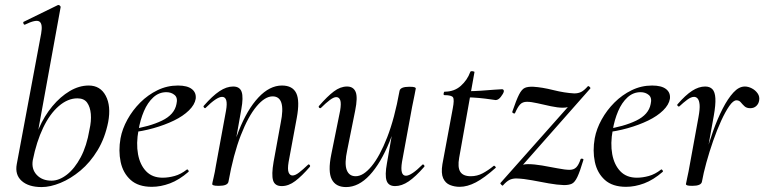

<svg xmlns="http://www.w3.org/2000/svg" viewBox="-20 -746 3101 779"><path d="M149 13Q96 13 68 -12Q40 -37 48 -80L147 -610Q154 -649 140 -658.5Q126 -668 81 -646Q77 -645 75 -651Q73 -657 77 -658L214 -725Q219 -727 223 -723Q227 -719 226 -717L113 -96Q107 -60 129 -36.5Q151 -13 189 -13Q220 -13 251.5 -37.5Q283 -62 307.5 -108Q332 -154 343 -220Q351 -255 348.5 -283.5Q346 -312 333.5 -329.5Q321 -347 294 -347Q255 -347 218.5 -315.5Q182 -284 155 -227.5Q128 -171 113 -96L106 -116Q115 -173 137.5 -224.5Q160 -276 192.5 -315Q225 -354 263 -376.5Q301 -399 340 -399Q387 -399 409 -357.5Q431 -316 419 -251Q406 -186 376 -136.5Q346 -87 306.5 -54Q267 -21 225.5 -4Q184 13 149 13Z M596 12Q541 12 510 -16Q479 -44 469.5 -89Q460 -134 469 -185Q476 -223 497 -261Q518 -299 549 -330Q580 -361 619 -380Q658 -399 702 -399Q740 -399 758.5 -384.5Q777 -370 774 -345Q770 -321 746.5 -298Q723 -275 686 -257Q649 -239 603 -226Q557 -213 509 -208L511 -221Q586 -232 637 -256.5Q688 -281 696 -324Q702 -349 688.5 -360.5Q675 -372 655 -372Q625 -372 602 -351Q579 -330 564 -295Q549 -260 542 -218Q532 -164 540 -120.5Q548 -77 573 -51Q598 -25 640 -25Q663 -25 688.5 -32Q714 -39 738 -58Q740 -60 743.5 -56Q747 -52 745 -49Q707 -16 669.5 -2Q632 12 596 12Z M1123 9Q1095 9 1088 -14Q1081 -37 1090 -89L1119 -248Q1141 -355 1086 -355Q1055 -355 1021 -314.5Q987 -274 957 -197Q927 -120 907 -9L893 -10Q914 -127 948.5 -214.5Q983 -302 1028.5 -350.5Q1074 -399 1124 -399Q1167 -399 1182 -368Q1197 -337 1184 -267L1151 -89Q1146 -59 1151 -46.5Q1156 -34 1167 -34Q1178 -34 1193.5 -46Q1209 -58 1229 -77Q1232 -81 1236 -77Q1240 -73 1237 -69Q1205 -32 1178 -11.5Q1151 9 1123 9ZM868 8Q852 8 846.5 6Q841 4 841 1Q841 -2 846.5 -25Q852 -48 856 -74L897 -297Q907 -353 881 -353Q870 -353 853 -341.5Q836 -330 815 -309Q812 -305 808 -309.5Q804 -314 807 -317Q842 -357 870.5 -376Q899 -395 926 -395Q953 -395 960.5 -373Q968 -351 959 -302L907 -9Q904 8 868 8Z M1384 13Q1342 13 1326 -18.5Q1310 -50 1324 -119L1360 -297Q1365 -327 1360.5 -339.5Q1356 -352 1344 -352Q1334 -352 1318 -340Q1302 -328 1283 -309Q1279 -305 1275 -309Q1271 -313 1275 -317Q1308 -355 1334.5 -375Q1361 -395 1388 -395Q1414 -395 1423 -373Q1432 -351 1421 -297L1389 -138Q1377 -83 1386.5 -57Q1396 -31 1423 -31Q1454 -31 1487.5 -71.5Q1521 -112 1551 -189Q1581 -266 1601 -377L1615 -376Q1596 -259 1560.5 -171.5Q1525 -84 1480 -35.5Q1435 13 1384 13ZM1583 9Q1556 9 1548.5 -13Q1541 -35 1550 -84L1601 -377Q1604 -394 1641 -394Q1657 -394 1662 -392Q1667 -390 1667 -387Q1667 -384 1662 -361Q1657 -338 1652 -312L1611 -89Q1602 -33 1627 -33Q1638 -33 1655 -44.5Q1672 -56 1693 -77Q1696 -81 1700 -76.5Q1704 -72 1701 -69Q1666 -29 1638 -10Q1610 9 1583 9Z M1845 12Q1824 12 1805.5 4.5Q1787 -3 1778 -23Q1769 -43 1775 -80L1817 -306Q1824 -342 1818 -351Q1812 -360 1783 -360Q1779 -360 1780 -367Q1781 -374 1784 -374Q1823 -374 1849.5 -397.5Q1876 -421 1888 -454Q1889 -458 1897.5 -457Q1906 -456 1905 -453L1843 -106Q1836 -67 1847.5 -49Q1859 -31 1890 -31Q1916 -31 1938.5 -43Q1961 -55 1983 -73Q1985 -75 1989 -71Q1993 -67 1991 -65Q1945 -24 1910.5 -6Q1876 12 1845 12ZM1991 -340Q1989 -340 1969.5 -343Q1950 -346 1923.5 -348.5Q1897 -351 1872 -351L1874 -376Q1902 -376 1931.5 -378Q1961 -380 1984.5 -382Q2008 -384 2017 -384Q2021 -384 2023 -381Q2025 -378 2024 -374Q2022 -366 2012 -353Q2002 -340 1991 -340Z M2020 7Q2018 8 2013.5 3Q2009 -2 2010 -3L2327 -360L2321 -349Q2308 -326 2296.5 -317.5Q2285 -309 2264 -309Q2243 -309 2215 -315Q2187 -321 2161 -327Q2135 -333 2118 -333Q2100 -333 2090 -322Q2080 -311 2070 -288Q2069 -284 2063 -286.5Q2057 -289 2059 -294Q2075 -341 2086 -362.5Q2097 -384 2109.5 -389.5Q2122 -395 2144 -394Q2179 -392 2225 -380.5Q2271 -369 2310 -367Q2326 -367 2338 -373Q2350 -379 2365 -396Q2368 -398 2372.5 -393.5Q2377 -389 2375 -387L2059 -29L2060 -40Q2073 -63 2087 -71.5Q2101 -80 2122 -80Q2147 -80 2179.5 -74.5Q2212 -69 2242.5 -63Q2273 -57 2291 -57Q2308 -57 2318 -67Q2328 -77 2336 -101Q2338 -103 2343 -102Q2348 -101 2347 -97Q2333 -50 2322.5 -28Q2312 -6 2300 -0.5Q2288 5 2268 5Q2240 4 2206.5 -2Q2173 -8 2139 -14.5Q2105 -21 2075 -22Q2059 -22 2047 -16Q2035 -10 2020 7Z M2520 12Q2465 12 2434 -16Q2403 -44 2393.5 -89Q2384 -134 2393 -185Q2400 -223 2421 -261Q2442 -299 2473 -330Q2504 -361 2543 -380Q2582 -399 2626 -399Q2664 -399 2682.5 -384.5Q2701 -370 2698 -345Q2694 -321 2670.5 -298Q2647 -275 2610 -257Q2573 -239 2527 -226Q2481 -213 2433 -208L2435 -221Q2510 -232 2561 -256.5Q2612 -281 2620 -324Q2626 -349 2612.5 -360.5Q2599 -372 2579 -372Q2549 -372 2526 -351Q2503 -330 2488 -295Q2473 -260 2466 -218Q2456 -164 2464 -120.5Q2472 -77 2497 -51Q2522 -25 2564 -25Q2587 -25 2612.5 -32Q2638 -39 2662 -58Q2664 -60 2667.5 -56Q2671 -52 2669 -49Q2631 -16 2593.5 -2Q2556 12 2520 12Z M2828 -9 2818 -10Q2827 -57 2841 -110Q2855 -163 2873 -213.5Q2891 -264 2912 -305Q2933 -346 2955.5 -370.5Q2978 -395 3002 -395Q3016 -395 3030.5 -387.5Q3045 -380 3054 -367Q3063 -354 3060 -338Q3058 -325 3048.5 -316Q3039 -307 3024 -307Q3009 -307 3000.5 -315Q2992 -323 2985.5 -331Q2979 -339 2968 -339Q2955 -339 2939 -316Q2923 -293 2906 -256Q2889 -219 2873.5 -174.5Q2858 -130 2846 -86.5Q2834 -43 2828 -9ZM2789 8Q2773 8 2768 6Q2763 4 2763 1Q2763 -2 2768.5 -26Q2774 -50 2778 -74L2814 -271Q2820 -304 2818.5 -321Q2817 -338 2811 -345.5Q2805 -353 2796 -353Q2784 -353 2768.5 -341.5Q2753 -330 2737 -315Q2734 -312 2730 -316Q2726 -320 2729 -323Q2761 -360 2788 -377.5Q2815 -395 2841 -395Q2860 -395 2870.5 -384Q2881 -373 2882.5 -347Q2884 -321 2876 -276L2828 -9Q2825 8 2789 8Z"/></svg>

Font: Cormorant Light Medium
Style: Italic
Weight: 500
Italic angle: -10°
Version: Version 4.000